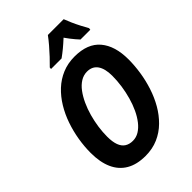

<svg xmlns="http://www.w3.org/2000/svg" viewBox="-269 -1047 1170 1170"><g transform="rotate(-45 316.5 -462.0)"><path d="M271.5 9.8Q197.3 9.8 147.7 -19.3Q98.1 -48.3 73 -104Q47.9 -159.7 47.9 -239.7Q47.9 -294.9 57.4 -352.1Q66.9 -409.2 85.7 -463.6Q104.5 -518.1 133.3 -565.4Q162.1 -612.8 200.4 -648.7Q238.8 -684.6 287.1 -704.8Q335.4 -725.1 393.6 -725.1Q505.4 -725.1 559.8 -660.6Q614.3 -596.2 614.3 -480Q614.3 -427.2 605.7 -370.8Q597.2 -314.5 579.3 -259.5Q561.5 -204.6 533.7 -156.2Q505.9 -107.9 468 -70.6Q430.2 -33.2 381.1 -11.7Q332 9.8 271.5 9.8ZM282.2 -109.9Q311 -109.9 336.2 -125.2Q361.3 -140.6 382.6 -167.7Q403.8 -194.8 420.7 -230.7Q437.5 -266.6 449.2 -308.1Q460.9 -349.6 467.3 -393.3Q473.6 -437 473.6 -479.5Q473.6 -540.5 450.7 -573.5Q427.7 -606.4 382.3 -606.4Q352.5 -606.4 326.2 -590.1Q299.8 -573.7 278.6 -545.2Q257.3 -516.6 240.5 -480Q223.6 -443.4 212.2 -402.1Q200.7 -360.8 194.8 -319.1Q189 -277.3 189 -239.3Q189 -193.8 199.7 -165.3Q210.4 -136.7 231.4 -123.3Q252.4 -109.9 282.2 -109.9ZM238.8 -772.5 239.7 -784.2Q261.2 -805.2 285.2 -830.6Q309.1 -856 331.8 -882.6Q354.5 -909.2 371.6 -932.6H507.8Q515.6 -911.6 527.6 -884.5Q539.6 -857.4 553.5 -830.8Q567.4 -804.2 578.6 -784.7L577.1 -772.5H492.7Q482.9 -783.2 471.7 -796.1Q460.4 -809.1 449.2 -824Q438 -838.9 427.7 -853.5Q401.4 -829.1 377.2 -809.1Q353 -789.1 329.6 -772.5Z"/></g></svg>

Font: Open Sans SemiCondensed
Style: Bold Italic
Weight: 700
Width: 4
Italic angle: -12°
Designer: Monotype Design Team
Foundry: Monotype Imaging Inc.
Version: Version 3.003